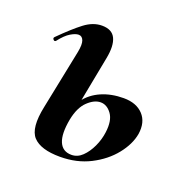

<svg xmlns="http://www.w3.org/2000/svg" viewBox="-84 -476 560 569"><g transform="rotate(20 196.5 -191.0)"><path d="M161 13Q100 13 76 -13Q52 -39 67 -110L105 -297Q110 -322 105.5 -334Q101 -346 90 -346Q80 -346 65 -337Q50 -328 33 -306Q29 -302 25 -306.5Q21 -311 25 -315Q64 -354 91 -374.5Q118 -395 146 -395Q178 -395 188.5 -372.5Q199 -350 191 -309L151 -101Q142 -53 152.5 -28.5Q163 -4 191 -4Q210 -4 225 -18.5Q240 -33 250.5 -55.5Q261 -78 264 -102Q269 -140 254.5 -160Q240 -180 220 -180Q200 -180 179.5 -160.5Q159 -141 151 -101L135 -102Q141 -137 160 -162.5Q179 -188 210 -201.5Q241 -215 280 -215Q320 -215 341.5 -192Q363 -169 357 -130Q351 -96 324.5 -63Q298 -30 256 -8.5Q214 13 161 13Z"/></g></svg>

Font: Cormorant
Style: Bold Italic
Weight: 700
Italic angle: -10°
Designer: Christian Thalmann (Catharsis Fonts)
Foundry: Catharsis Fonts
Version: Version 4.000